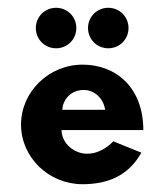

<svg xmlns="http://www.w3.org/2000/svg" viewBox="-20 -465 420 493"><path d="M140 -183C141 -208 161 -234 195 -234C224 -234 246 -211 250 -183ZM271 -102C207 -38 138 -83 138 -131H348C348 -238 280 -299 192 -299C105 -299 34 -229 34 -145C34 -61 105 8 192 8C257 8 310 -14 343 -73ZM258 -445C229 -445 206 -422 206 -393C206 -364 229 -341 258 -341C287 -341 310 -364 310 -393C310 -422 287 -445 258 -445ZM124 -445C95 -445 72 -422 72 -393C72 -364 95 -341 124 -341C153 -341 176 -364 176 -393C176 -422 153 -445 124 -445Z"/></svg>

Font: Hussar Tani
Style: Bold
Weight: 700
Foundry: Cannot Into Space Fonts
Version: Version 0.92